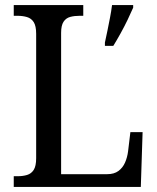

<svg xmlns="http://www.w3.org/2000/svg" viewBox="-20 -734 617 754"><path d="M34 0V-42H50Q70 -42 86.5 -47Q103 -52 112.5 -67Q122 -82 122 -113V-601Q122 -632 112.5 -647Q103 -662 86 -667Q69 -672 48 -672H34V-714H307V-672H293Q272 -672 255.5 -667.5Q239 -663 229.5 -648.5Q220 -634 220 -605V-50H401Q428 -50 445 -62.5Q462 -75 471 -95.5Q480 -116 483 -140L492 -215H540L533 0ZM392 -567Q397 -589 402 -614Q407 -639 412 -664.5Q417 -690 420 -714H503V-704Q494 -683 481 -656Q468 -629 453 -602Q438 -575 425 -554H392Z"/></svg>

Font: Noto Serif Khmer SemiCondensed
Style: Regular
Weight: 400
Width: 4
Designer: Danh Hong and the Monotype Design Team
Foundry: Monotype Imaging Inc.
Version: Version 2.004